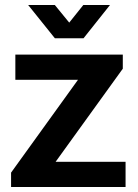

<svg xmlns="http://www.w3.org/2000/svg" viewBox="-20 -743 549 763"><path d="M24 0V-57L290 -426H41V-526H468V-470L201 -100H479V0ZM92 -723H198L283 -619L227 -618L311 -723H417L312 -591H198Z"/></svg>

Font: Archivo Variable SemiBold
Style: Regular
Weight: 600
Designer: Hector Gatti
Foundry: Omnibus-Type
Version: Version 2.001